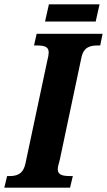

<svg xmlns="http://www.w3.org/2000/svg" viewBox="-40 -871 496 891"><path d="M169 -771H404L422 -851H187ZM-20 0H285L298 -54H287C253 -54 228 -58 228 -86C228 -97 233 -111 238 -132L337 -600C347 -653 378 -660 414 -660H425L436 -714H130L118 -660H128C163 -660 186 -656 186 -628C186 -622 185 -611 180 -592L78 -112C67 -61 36 -54 3 -54H-7Z"/></svg>

Font: Noto Serif Condensed Extra
Style: Italic
Weight: 800
Width: 3
Italic angle: -12°
Designer: Monotype Design Team
Foundry: Monotype Imaging Inc.
Version: Version 1.901